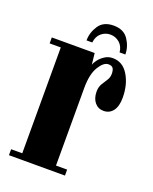

<svg xmlns="http://www.w3.org/2000/svg" viewBox="-127 -730 639 802"><g transform="rotate(20 193.0 -329.0)"><path d="M12 0V-26.5H61.5V-497H12V-523.5H202.5L208 -473Q210.5 -482.5 220.5 -495.8Q230.5 -509 246.2 -519.2Q262 -529.5 281.5 -529.5Q326 -529.5 351.2 -487.8Q376.5 -446 376.5 -387.5Q376.5 -349.5 361 -329.2Q345.5 -309 319.5 -309Q295 -309 280 -327.2Q265 -345.5 265 -375.5Q265 -395.5 273.8 -410Q282.5 -424.5 291 -437.2Q299.5 -450 299.5 -466Q299.5 -482 294 -490.5Q288.5 -499 273 -499Q252 -499 231.8 -466Q211.5 -433 211.5 -372V-26.5H261V0ZM238.5 -658.5Q283.5 -658.5 304.2 -627.5Q325 -596.5 325 -561.5H299.5Q296.5 -589 278.8 -603.8Q261 -618.5 238.5 -618.5Q216 -618.5 198.5 -603.8Q181 -589 178 -561.5H152.5Q152.5 -596.5 173 -627.5Q193.5 -658.5 238.5 -658.5Z"/></g></svg>

Font: Imbue 50pt Black
Style: Regular
Weight: 900
Designer: Tyler Finck
Foundry: Etcetera Type Company
Version: Version 1.102; ttfautohint (v1.8.3)